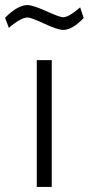

<svg xmlns="http://www.w3.org/2000/svg" viewBox="-70 -737 350 757"><path d="M75 -500H134V0H75ZM179 -619Q158 -619 105 -643.5Q52 -668 40 -668Q16 -668 -22 -638L-35 -627L-50 -667Q0 -717 38 -717Q59 -717 112.5 -693Q166 -669 178 -669Q199 -669 234 -698L246 -708L260 -666Q215 -619 179 -619Z"/></svg>

Font: Titillium Web Light
Style: Regular
Weight: 300
Version: Version 1.002;PS 57.000;hotconv 1.0.70;makeotf.lib2.5.55311